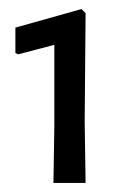

<svg xmlns="http://www.w3.org/2000/svg" viewBox="-20 -727 298 424"><path d="M167 -458 169 -698 160 -707 14 -666V-610L20 -607L100 -628V-449L98 -323H169Z"/></svg>

Font: Alegreya Sans
Style: Regular
Weight: 400
Designer: Juan Pablo del Peral
Foundry: Huerta Tipografica
Version: Version 1.000;PS 001.000;hotconv 1.0.70;makeotf.lib2.5.58329